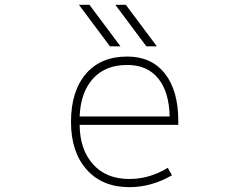

<svg xmlns="http://www.w3.org/2000/svg" viewBox="-20 -772 1040 804"><path d="M313.5 -249Q314.5 -145.5 369.6 -84Q424.8 -22.5 521.5 -22.5Q606.4 -22.5 682.6 -69.3L700.2 -38.1Q614.3 11.7 521.5 11.7Q408.2 11.7 342.8 -62Q277.3 -135.7 277.3 -261.7Q277.3 -389.6 339.4 -462.4Q401.4 -535.2 512.7 -535.2Q614.3 -535.2 670.4 -463.9Q726.6 -392.6 726.6 -265.6V-249ZM313.5 -284.2H690.4Q688.5 -386.7 642.6 -443.4Q596.7 -500 512.7 -500Q420.9 -500 369.1 -442.4Q317.4 -384.8 313.5 -284.2ZM592.8 -578.1 462.9 -752H506.8L636.7 -578.1ZM440.4 -578.1 310.5 -752H354.5L484.4 -578.1Z"/></svg>

Font: Gen Shin Gothic Monospace ExtraLight
Style: Regular
Weight: 200
Designer: [Source Han Sans]
Ryoko NISHIZUKA  (kana & ideographs); Paul D. Hunt (Latin, Greek & Cyrillic); Wenlong ZHANG  (bopomofo
Version: Version 1.002.20150607